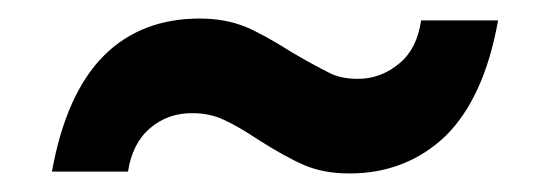

<svg xmlns="http://www.w3.org/2000/svg" viewBox="-20 -423 593 207"><path d="M36 -238C36 -238 118 -238 118 -238C118 -238 118 -238 118 -238C121 -258 129 -274 142 -285C155 -296 170 -301 187 -301C187 -301 187 -301 187 -301C199 -301 210 -299 221 -294C232 -289 244 -282 259 -272C259 -272 259 -272 259 -272C278 -260 294 -251 308 -245C322 -239 338 -236 357 -236C357 -236 357 -236 357 -236C398 -236 433 -250 461 -277C488 -304 507 -345 517 -401C517 -401 434 -401 434 -401C434 -401 434 -401 434 -401C431 -381 424 -366 411 -355C398 -344 383 -338 366 -338C366 -338 366 -338 366 -338C354 -338 343 -340 334 -345C324 -350 311 -357 294 -367C294 -367 294 -367 294 -367C275 -379 259 -388 245 -394C230 -400 214 -403 195 -403C195 -403 195 -403 195 -403C154 -403 119 -390 92 -363C65 -336 46 -294 36 -238Z"/></svg>

Font: Girnar Poppins
Style: Medium
Weight: 500
Designer: Ninad Kale (Devanagari), Jonny Pinhorn (Latin)
Foundry: Indian Type Foundry
Version: ""